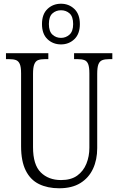

<svg xmlns="http://www.w3.org/2000/svg" viewBox="-20 -999 634 1029"><path d="M297 10Q235 10 189 -12.5Q143 -35 118 -85Q93 -135 93 -215V-606Q93 -640 86 -656Q79 -672 65.5 -677Q52 -682 29 -682H12V-714H239V-682H220Q198 -682 184.5 -677Q171 -672 164 -655Q157 -638 157 -603V-210Q157 -116 198.5 -75Q240 -34 307 -34Q361 -34 394 -58Q427 -82 443 -121.5Q459 -161 459 -207V-606Q459 -639 452.5 -655.5Q446 -672 432 -677Q418 -682 396 -682H377V-714H582V-682H564Q542 -682 528 -676.5Q514 -671 507.5 -654.5Q501 -638 501 -603V-205Q501 -143 478.5 -94.5Q456 -46 411 -18Q366 10 297 10ZM307 -761Q264 -761 234.5 -789Q205 -817 205 -870Q205 -923 234.5 -951Q264 -979 307 -979Q349 -979 378.5 -951Q408 -923 408 -870Q408 -817 378.5 -789Q349 -761 307 -761ZM307 -796Q333 -796 352.5 -813.5Q372 -831 372 -870Q372 -910 353 -927Q334 -944 307 -944Q280 -944 261 -927Q242 -910 242 -870Q242 -831 261 -813.5Q280 -796 307 -796Z"/></svg>

Font: Noto Serif Ethiopic Condensed Light
Style: Regular
Weight: 300
Width: 3
Designer: Monotype Design Team
Foundry: Monotype Imaging Inc.
Version: Version 2.102